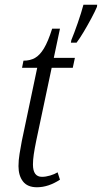

<svg xmlns="http://www.w3.org/2000/svg" viewBox="-20 -780 430 810"><path d="M281 -611Q293 -640 308 -683Q323 -726 332 -760H390L389 -751Q381 -732 365.5 -703Q350 -674 333 -645.5Q316 -617 303 -600H279ZM136 10Q96 10 77 -14.5Q58 -39 58 -79Q58 -104 62.5 -131Q67 -158 72 -185L137 -494H73L79 -524Q107 -524 127.5 -535.5Q148 -547 165.5 -576Q183 -605 200 -659H233L207 -536H296L287 -494H198L133 -187Q126 -153 122.5 -129Q119 -105 119 -86Q119 -34 157 -34Q173 -34 191.5 -39.5Q210 -45 223 -53L233 -22Q184 10 136 10Z"/></svg>

Font: Noto Serif ExtraCondensed Light
Style: Italic
Weight: 300
Width: 2
Italic angle: -12°
Designer: Monotype Design Team
Foundry: Monotype Imaging Inc.
Version: Version 2.014; ttfautohint (v1.8.4.7-5d5b)